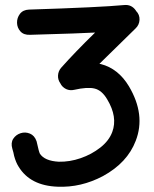

<svg xmlns="http://www.w3.org/2000/svg" viewBox="-20 -741 609 761"><path d="M208 -1Q301 3 388 -43Q485 -96 518 -183Q558 -286 491 -399Q449 -469 380 -487Q377 -488 374 -488L517 -628Q532 -642 533 -662.5Q534 -683 519 -698L518 -700Q501 -724 472 -721Q378 -712 95 -703Q71 -702 59 -686Q47 -670 47.5 -650.5Q48 -631 61 -616.5Q74 -602 99 -603Q308 -609 357 -612Q277 -534 222 -472Q211 -459 210 -442Q209 -425 219 -411Q226 -396 242 -388Q257 -381 274 -385Q327 -397 355 -390Q384 -383 405 -347Q447 -277 425 -218Q412 -183 377.5 -156Q343 -129 299.5 -114Q256 -99 213 -100Q157 -103 138 -132Q136 -136 133 -147Q125 -180 125 -181Q117 -204 98.5 -211.5Q80 -219 61.5 -213Q43 -207 32.5 -191Q22 -175 29 -151Q31 -146 33 -137Q35 -128 36 -123Q43 -97 54 -80Q100 -5 208 -1Z"/></svg>

Font: Balsamiq Sans
Style: Regular
Weight: 400
Designer: Michael Angeles
Foundry: Balsamiq SRL
Version: Version 1.020; ttfautohint (v1.8.4.7-5d5b);gftools[0.9.26]